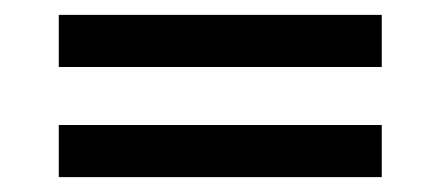

<svg xmlns="http://www.w3.org/2000/svg" viewBox="-20 -361 591 258"><path d="M493 -193H59V-123H493ZM493 -341H59V-271H493Z"/></svg>

Font: Libertinus Sans
Style: Bold
Weight: 700
Designer: Philipp H. Poll, Khaled Hosny
Foundry: Caleb Maclennan
Version: Version 7.050;RELEASE